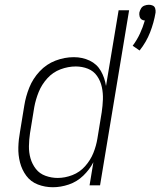

<svg xmlns="http://www.w3.org/2000/svg" viewBox="-20 -778 673 806"><path d="M566 -566Q594 -601 610 -642Q626 -683 633 -725Q634 -734 631.5 -742.5Q629 -751 621.5 -754.5Q614 -758 605 -758Q596 -758 586.5 -754.5Q577 -751 572 -742.5Q567 -734 565 -725Q564 -717 566 -709Q568 -701 574 -696.5Q580 -692 588 -692Q580 -664 567.5 -637Q555 -610 537 -586ZM202 8Q235 8 269 -3.5Q303 -15 329.5 -40.5Q356 -66 372 -97L356 0H400L522 -735H478L425 -417Q420 -451 403.5 -480Q387 -509 356.5 -523.5Q326 -538 290 -538Q251 -538 213 -523.5Q175 -509 146.5 -478.5Q118 -448 103 -410.5Q88 -373 82 -335L64 -225Q58 -193 57 -160Q56 -127 64 -96Q72 -65 90.5 -40Q109 -15 139 -3.5Q169 8 202 8ZM222 -31Q196 -31 171 -40Q146 -49 130.5 -69Q115 -89 108 -113.5Q101 -138 101.5 -165Q102 -192 106 -219L124 -329Q130 -361 142.5 -392Q155 -423 178.5 -449Q202 -475 234 -487Q266 -499 298 -499Q325 -499 349 -489.5Q373 -480 387.5 -459Q402 -438 407.5 -412.5Q413 -387 412 -360.5Q411 -334 407 -307L389 -197Q384 -166 372 -136Q360 -106 337.5 -80.5Q315 -55 284 -43Q253 -31 222 -31Z"/></svg>

Font: Iosevka Sparkle XLtObl
Style: Regular
Weight: 200
Italic angle: -9°
Designer: Belleve Invis
Foundry: Belleve Invis
Version: Version 4.5.0; ttfautohint (v1.8.3)